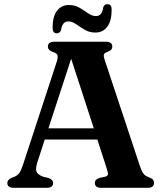

<svg xmlns="http://www.w3.org/2000/svg" viewBox="-20 -900 780 920"><path d="M234.5 -23.5Q234.5 0 203.5 0H46.5Q15 0 15 -23.5Q15 -38 35 -47.5L51.5 -54Q66.5 -61.5 74.2 -73.2Q82 -85 92 -116L251.5 -603Q258.5 -625 255.5 -634.8Q252.5 -644.5 235 -650.5Q209.5 -658.5 209.5 -677Q209.5 -700 241 -700H487Q518 -700 518 -677Q518 -658.5 494 -651Q480.5 -646.5 478 -639Q475.5 -631.5 481 -615L650 -105.5Q658 -80.5 667 -68.5Q676 -56.5 693 -51Q707.5 -45.5 712.8 -39.2Q718 -33 718 -23.5Q718 0 686.5 0H466Q434.5 0 434.5 -23.5Q434.5 -40 456.5 -47.5L485 -53.5Q498 -58 497.5 -66.8Q497 -75.5 490.5 -95.5L446.5 -231.5H194.5L159.5 -124Q149.5 -92.5 154.5 -78.2Q159.5 -64 186 -53.5L213 -47Q234.5 -39 234.5 -23.5ZM212 -285H429.5L321 -618.5ZM437 -744Q408 -744 385.8 -757.5Q363.5 -771 344.5 -784.2Q325.5 -797.5 307.5 -797.5Q278.5 -797.5 272.5 -756Q267.5 -740.5 252 -740.5Q232 -740.5 232 -766.5Q232 -820.5 253 -848.2Q274 -876 310 -876Q339 -876 361.2 -862.8Q383.5 -849.5 402.5 -836.2Q421.5 -823 440 -823Q469.5 -823 474.5 -864.5Q479.5 -880 495.5 -880Q515 -880 515 -854Q515 -799.5 494 -771.8Q473 -744 437 -744Z"/></svg>

Font: Fraunces 9pt S000 SemiBold
Style: Regular
Weight: 600
Version: Version 1.000; ttfautohint (v1.8.3)